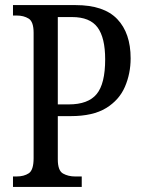

<svg xmlns="http://www.w3.org/2000/svg" viewBox="-20 -734 561 754"><path d="M31 0V-41H45Q74 -41 93 -53.5Q112 -66 112 -113V-605Q112 -649 92.5 -661Q73 -673 46 -673H31V-714H277Q388 -714 440.5 -659Q493 -604 493 -505Q493 -445 470.5 -393Q448 -341 396.5 -309.5Q345 -278 258 -278H207V-108Q207 -64 227.5 -52.5Q248 -41 275 -41H301V0ZM250 -324Q326 -324 359.5 -364.5Q393 -405 393 -501Q393 -586 363 -626.5Q333 -667 263 -667H207V-324Z"/></svg>

Font: Noto Serif Ethiopic Condensed
Style: Regular
Weight: 400
Width: 3
Designer: Monotype Design Team
Foundry: Monotype Imaging Inc.
Version: Version 2.102; ttfautohint (v1.8.4.7-5d5b)